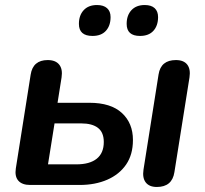

<svg xmlns="http://www.w3.org/2000/svg" viewBox="-20 -736 816 764"><path d="M297 0H100Q68 0 53 -17Q38 -34 43 -66L102 -439Q111 -497 170 -497Q201 -497 215.5 -479Q230 -461 225 -428L209 -327H336Q421 -327 465 -286.5Q509 -246 509 -179Q509 -121 482 -81.5Q455 -42 407 -21Q359 0 297 0ZM197 -245 171 -82H284Q337 -82 365 -104.5Q393 -127 393 -171Q393 -209 370 -227Q347 -245 303 -245ZM604 8Q574 8 560 -10Q546 -28 551 -61L611 -440Q620 -497 680 -497Q711 -497 725 -479Q739 -461 734 -428L674 -51Q665 8 604 8ZM537 -593Q484 -593 484 -641Q484 -675 503 -695.5Q522 -716 556 -716Q582 -716 595.5 -703.5Q609 -691 609 -668Q609 -634 590.5 -613.5Q572 -593 537 -593ZM348 -593Q294 -593 294 -641Q294 -675 313 -695.5Q332 -716 366 -716Q392 -716 406 -703.5Q420 -691 420 -668Q420 -634 401.5 -613.5Q383 -593 348 -593Z"/></svg>

Font: Nunito Variable Extra Light
Style: Italic
Weight: 200
Italic angle: -9°
Designer: Vernon Adams
Foundry: Vernon Adams
Version: Version 3.602